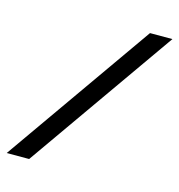

<svg xmlns="http://www.w3.org/2000/svg" viewBox="-113 -851 905 970"><g transform="rotate(15 339.5 -366.0)"><path d="M552.2 -752H669.4L127 20.5H9.8Z"/></g></svg>

Font: Anta
Style: Regular
Weight: 400
Designer: Sergej Lebedev
Foundry: Sergej Lebedev
Version: Version 1.000; ttfautohint (v1.8.4.7-5d5b)